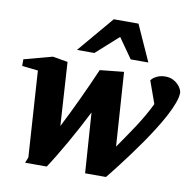

<svg xmlns="http://www.w3.org/2000/svg" viewBox="-81 -805 917 900"><g transform="rotate(10 377.5 -355.0)"><path d="M754.9 -437Q754.9 -416 744.1 -387Q733.4 -357.9 715.6 -324.2Q697.8 -290.5 674.8 -254.2Q651.9 -217.8 627.2 -182.1Q602.5 -146.5 578.4 -114Q554.2 -81.5 534.2 -55.2Q514.2 -28.8 500 -11.2Q485.8 6.3 481 12.2H381.8L361.8 -273.9Q342.3 -235.4 321.3 -196Q300.3 -156.7 279.1 -119.6Q257.8 -82.5 237.5 -48.8Q217.3 -15.1 199.2 12.2H96.2L106.9 -15.1L80.1 -423.8L3.9 -432.1V-463.9L138.2 -500L210 -487.8L229 -186Q246.1 -219.2 263.7 -255.4Q281.2 -291.5 298.6 -328.4Q315.9 -365.2 332.8 -402.6Q349.6 -439.9 365.2 -476.1L479 -487.8L502.9 -136.2Q520 -161.1 539.8 -189.7Q559.6 -218.3 578.9 -247.8Q598.1 -277.3 615.2 -307.1Q632.3 -336.9 645 -363.8L606.9 -470.2Q608.9 -473.1 614 -478.3Q619.1 -483.4 627.2 -488Q635.3 -492.7 646.7 -496.3Q658.2 -500 673.8 -500Q694.3 -500 709.5 -492.7Q724.6 -485.4 734.6 -475.1Q744.6 -464.8 749.8 -454.1Q754.9 -443.4 754.9 -437ZM499.5 -550.8 432.6 -646 326.7 -550.8H243.7L388.7 -722.2H506.3L583.5 -550.8Z"/></g></svg>

Font: Charis SIL Phon
Style: Bold Italic
Weight: 700
Italic angle: -11°
Foundry: SIL International
Version: Version 5.000